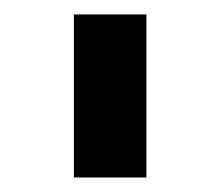

<svg xmlns="http://www.w3.org/2000/svg" viewBox="-20 -737 312 269"><path d="M83.5 -716.8H185.1V-488.3H83.5Z"/></svg>

Font: Selawik Semibold
Style: Regular
Weight: 600
Designer: Aaron Bell
Foundry: Microsoft Corporation
Version: Version 1.01